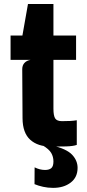

<svg xmlns="http://www.w3.org/2000/svg" viewBox="-20 -722 434 954"><path d="M235 6.5Q167.5 6.5 130 -27.8Q92.5 -62 92 -134L90.5 -378Q90.5 -397 101.2 -409Q112 -421 131.5 -424.5L90.5 -524V-540.5L119 -702H245.5V-182Q245.5 -147 254.2 -133.5Q263 -120 288 -120Q313 -120 329.8 -121Q346.5 -122 361.5 -124.5V-2Q343.5 4.5 307.8 5.5Q272 6.5 235 6.5ZM32.5 -424.5V-545.5H358V-424.5ZM244 211.5Q218 211.5 194.2 206.2Q170.5 201 151.5 193L152 109.5Q178 122.5 204 122.5Q224 122.5 234.8 113.5Q245.5 104.5 245.5 80Q245.5 57 234.5 38Q223.5 19 191.5 0H237Q310.5 17.5 338 46.5Q365.5 75.5 365.5 112Q365.5 159 331.2 185.2Q297 211.5 244 211.5Z"/></svg>

Font: Spline Sans
Style: Regular
Weight: 400
Designer: Eben Sorkin, Mirko Velimirovic
Foundry: Sorkin Type
Version: Version 1.001